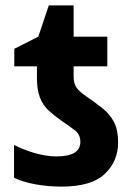

<svg xmlns="http://www.w3.org/2000/svg" viewBox="-20 -682 494 712"><path d="M208 10Q159 10 111.5 1.5Q64 -7 32 -23V-145Q65 -127 108.5 -114.5Q152 -102 190 -102Q278 -102 278 -156Q278 -183 258 -198.5Q238 -214 207 -235Q180 -254 159.5 -273Q139 -292 128 -320.5Q117 -349 117 -392V-436H33V-501L122 -546L161 -662H253V-546H378V-436H253V-399Q253 -374 262.5 -359Q272 -344 298 -326Q332 -303 359.5 -281Q387 -259 402.5 -230Q418 -201 418 -154Q418 -84 368.5 -37Q319 10 208 10Z"/></svg>

Font: Noto Sans SemiCondensed
Style: Bold
Weight: 700
Width: 4
Designer: Monotype Design Team
Foundry: Monotype Imaging Inc.
Version: Version 2.013; ttfautohint (v1.8.4.7-5d5b)